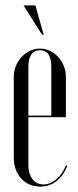

<svg xmlns="http://www.w3.org/2000/svg" viewBox="-20 -683 288 711"><path d="M31 -397Q31 -419 38.5 -438Q46 -457 59.5 -471.5Q73 -486 90.5 -494.5Q108 -503 128 -503Q148 -503 165.5 -494.5Q183 -486 196 -471.5Q209 -457 216.5 -438Q224 -419 224 -397V-249H85V-73Q85 -40 100 -20Q115 0 141 0Q166 0 189 -19.5Q212 -39 224 -71L229 -68Q215 -32 189 -12Q163 8 129 8Q86 8 58.5 -22Q31 -52 31 -100ZM170 -255V-434Q170 -497 128 -497Q85 -497 85 -434V-255ZM136 -554 67 -663H111L142 -554Z"/></svg>

Font: Moniqa Cond Display
Style: Regular
Weight: 400
Width: 3
Designer: Rajesh Rajput
Foundry: Rajesh Rajput
Version: Version 1.000